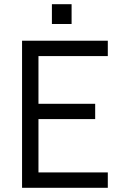

<svg xmlns="http://www.w3.org/2000/svg" viewBox="-20 -894 588 914"><path d="M85 0V-700.2H493.2V-627H163.1V-399.9H433.1V-327.1H163.1V-73.2H493.2V0ZM227.1 -779.8V-874H320.8V-779.8Z"/></svg>

Font: Uncut Sans
Style: Regular
Weight: 400
Designer: Kasper Nordkvist
Foundry: UNCUT.wtf
Version: Version 1.304;Glyphs 3.2 (3246)